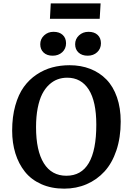

<svg xmlns="http://www.w3.org/2000/svg" viewBox="-20 -1100 812 1134"><path d="M279.8 -1080.1H574.2L568.8 -988.8H274.9ZM295.9 -912.1Q330.6 -912.1 350.3 -893.8Q370.1 -875.5 370.1 -844.2Q370.1 -812.5 347.7 -791.7Q325.2 -771 291 -771Q257.3 -771 237.5 -789.6Q217.8 -808.1 217.8 -838.9Q217.8 -869.6 240.5 -890.9Q263.2 -912.1 295.9 -912.1ZM502.9 -912.1Q537.1 -912.1 556.6 -893.8Q576.2 -875.5 576.2 -844.2Q576.2 -812.5 554 -791.7Q531.7 -771 498 -771Q463.9 -771 443.8 -789.6Q423.8 -808.1 423.8 -838.9Q423.8 -869.6 446.5 -890.9Q469.2 -912.1 502.9 -912.1ZM51.8 -328.1Q51.8 -410.2 70.3 -476.3Q88.9 -542.5 120.6 -586.4Q152.3 -630.4 196.3 -659.7Q240.2 -689 288.6 -701.9Q336.9 -714.8 391.1 -714.8Q458 -714.8 513.4 -693.1Q568.8 -671.4 608.9 -630.1Q648.9 -588.9 670.9 -525.4Q692.9 -461.9 692.9 -381.8Q692.9 -287.6 667.5 -211.9Q642.1 -136.2 597.2 -87.2Q552.2 -38.1 491.5 -12Q430.7 14.2 358.9 14.2Q283.2 14.2 223.6 -12.5Q164.1 -39.1 127 -85.9Q89.8 -132.8 70.8 -194.3Q51.8 -255.9 51.8 -328.1ZM192.9 -349.1Q192.9 -210 238.8 -136Q284.7 -62 372.1 -62Q548.8 -62 548.8 -363.8Q548.8 -501 504.2 -571Q459.5 -641.1 377 -641.1Q346.7 -641.1 320.1 -631.3Q293.5 -621.6 269.8 -599.6Q246.1 -577.6 229.2 -544.4Q212.4 -511.2 202.6 -461.4Q192.9 -411.6 192.9 -349.1Z"/></svg>

Font: Literata Book
Style: Bold Italic
Weight: 700
Italic angle: -3°
Designer: Latin by Veronika Burian and Jose Scaglione. Greek by Irene Vlachou. Cyrillic by Vera Evstafieva
Foundry: TypeTogether
Version: Version 1.003;PS 001.003;hotconv 1.0.88;makeotf.lib2.5.64775